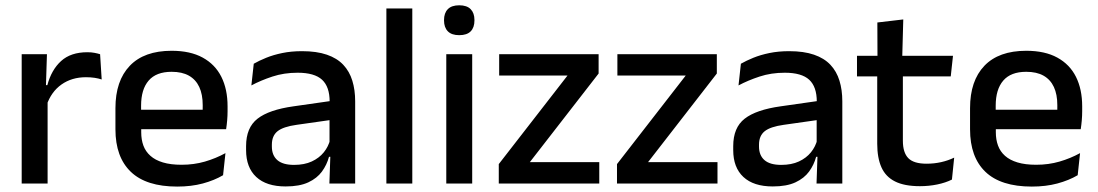

<svg xmlns="http://www.w3.org/2000/svg" viewBox="-20 -694 4151 726"><path d="M156 -295.5 135 -372H159Q174.5 -430 211 -463.2Q247.5 -496.5 310.5 -496.5Q325.5 -496.5 337.2 -494.2Q349 -492 358.5 -489L364.5 -393.5Q352.5 -397.5 337.5 -399.8Q322.5 -402 305 -402Q251.5 -402 212.5 -374.5Q173.5 -347 156 -295.5ZM62 0V-489H157.5L153 -346.5L160 -339.5V0Z M650 11.5Q533 11.5 474.8 -44.2Q416.5 -100 416.5 -205V-285Q416.5 -388.5 470.8 -445.2Q525 -502 629 -502Q699.5 -502 746.5 -476.2Q793.5 -450.5 817 -403.5Q840.5 -356.5 840.5 -292V-273.5Q840.5 -256.5 839 -239Q837.5 -221.5 835 -205.5H745Q746 -231.5 746.2 -254.5Q746.5 -277.5 746.5 -296.5Q746.5 -337 733.5 -365Q720.5 -393 694.5 -407.8Q668.5 -422.5 629 -422.5Q570.5 -422.5 542 -389.2Q513.5 -356 513.5 -294.5V-248.5L514 -237V-193.5Q514 -166 522.2 -143.5Q530.5 -121 548.8 -104.8Q567 -88.5 596 -79.8Q625 -71 666.5 -71Q713.5 -71 754.8 -83Q796 -95 832.5 -115L823.5 -31.5Q790.5 -12 746.8 -0.2Q703 11.5 650 11.5ZM468.5 -205.5V-279H815V-205.5Z M1225.5 0 1229.5 -116 1226 -131V-285L1226.5 -309.5Q1226.5 -366 1197.8 -392.5Q1169 -419 1105.5 -419Q1054 -419 1010 -404.5Q966 -390 930.5 -371L939.5 -453Q959.5 -464.5 986.5 -475.5Q1013.5 -486.5 1047.5 -493.5Q1081.5 -500.5 1122 -500.5Q1177.5 -500.5 1216 -487.2Q1254.5 -474 1278 -449Q1301.5 -424 1312.2 -389Q1323 -354 1323 -311V0ZM1060 11Q987.5 11 949 -24.8Q910.5 -60.5 910.5 -126.5V-141.5Q910.5 -211.5 953.8 -245.2Q997 -279 1090 -292L1237 -313L1242.5 -242L1101.5 -222Q1051 -215 1029.5 -197.8Q1008 -180.5 1008 -147V-140Q1008 -106.5 1028.8 -88.5Q1049.5 -70.5 1092 -70.5Q1131 -70.5 1159 -83.5Q1187 -96.5 1204.5 -118.2Q1222 -140 1228.5 -166.5L1242 -101H1224Q1216 -71 1197.5 -45.5Q1179 -20 1145.8 -4.5Q1112.5 11 1060 11Z M1441 0V-662H1539V0Z M1667.5 0V-489H1765.5V0ZM1716.5 -561Q1687.5 -561 1673.2 -575.8Q1659 -590.5 1659 -616.5V-618.5Q1659 -644.5 1673.2 -659.2Q1687.5 -674 1716.5 -674Q1745.5 -674 1759.8 -659.2Q1774 -644.5 1774 -618.5V-616.5Q1774 -590 1759.8 -575.5Q1745.5 -561 1716.5 -561Z M2246 -81V0H1866V-73.5L2126 -408.5H1867.5V-489H2243.5V-416L1983.5 -81Z M2693 -81V0H2313V-73.5L2573 -408.5H2314.5V-489H2690.5V-416L2430.5 -81Z M3067.5 0 3071.5 -116 3068 -131V-285L3068.5 -309.5Q3068.5 -366 3039.8 -392.5Q3011 -419 2947.5 -419Q2896 -419 2852 -404.5Q2808 -390 2772.5 -371L2781.5 -453Q2801.5 -464.5 2828.5 -475.5Q2855.5 -486.5 2889.5 -493.5Q2923.5 -500.5 2964 -500.5Q3019.5 -500.5 3058 -487.2Q3096.5 -474 3120 -449Q3143.5 -424 3154.2 -389Q3165 -354 3165 -311V0ZM2902 11Q2829.5 11 2791 -24.8Q2752.5 -60.5 2752.5 -126.5V-141.5Q2752.5 -211.5 2795.8 -245.2Q2839 -279 2932 -292L3079 -313L3084.5 -242L2943.5 -222Q2893 -215 2871.5 -197.8Q2850 -180.5 2850 -147V-140Q2850 -106.5 2870.8 -88.5Q2891.5 -70.5 2934 -70.5Q2973 -70.5 3001 -83.5Q3029 -96.5 3046.5 -118.2Q3064 -140 3070.5 -166.5L3084 -101H3066Q3058 -71 3039.5 -45.5Q3021 -20 2987.8 -4.5Q2954.5 11 2902 11Z M3458.5 10Q3400 10 3364.5 -7.8Q3329 -25.5 3313 -61.2Q3297 -97 3297 -150.5V-449.5H3394V-162Q3394 -117 3414.5 -96Q3435 -75 3483.5 -75Q3512.5 -75 3539 -81Q3565.5 -87 3588 -98L3579.5 -15Q3555.5 -3 3524 3.5Q3492.5 10 3458.5 10ZM3220.5 -405V-483H3583.5L3575 -405ZM3298 -474.5 3297.5 -609 3395.5 -620.5 3391.5 -474.5Z M3881.5 11.5Q3764.5 11.5 3706.2 -44.2Q3648 -100 3648 -205V-285Q3648 -388.5 3702.2 -445.2Q3756.5 -502 3860.5 -502Q3931 -502 3978 -476.2Q4025 -450.5 4048.5 -403.5Q4072 -356.5 4072 -292V-273.5Q4072 -256.5 4070.5 -239Q4069 -221.5 4066.5 -205.5H3976.5Q3977.5 -231.5 3977.8 -254.5Q3978 -277.5 3978 -296.5Q3978 -337 3965 -365Q3952 -393 3926 -407.8Q3900 -422.5 3860.5 -422.5Q3802 -422.5 3773.5 -389.2Q3745 -356 3745 -294.5V-248.5L3745.5 -237V-193.5Q3745.5 -166 3753.8 -143.5Q3762 -121 3780.2 -104.8Q3798.5 -88.5 3827.5 -79.8Q3856.5 -71 3898 -71Q3945 -71 3986.2 -83Q4027.5 -95 4064 -115L4055 -31.5Q4022 -12 3978.2 -0.2Q3934.5 11.5 3881.5 11.5ZM3700 -205.5V-279H4046.5V-205.5Z"/></svg>

Font: Anek Odia Medium
Style: Regular
Weight: 500
Designer: Yesha Goshar & Mahesh Sahu (Odia), Yesha Goshar (Latin)
Foundry: Ek Type
Version: Version 1.003